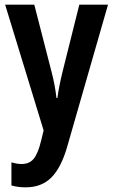

<svg xmlns="http://www.w3.org/2000/svg" viewBox="-20 -563 485 823"><path d="M2 -543H127L201 -255Q216 -198 222 -143H226Q232 -189 248 -255L320 -543H443L268 66Q242 156 200 198Q158 240 90 240Q73 240 58 238Q43 236 29 232V133Q39 136 50 138Q61 140 73 140Q106 140 124.5 117.5Q143 95 156 41L167 -4Z"/></svg>

Font: Avrile Sans Condensed SemiBold
Style: Regular
Weight: 600
Width: 3
Designer: Monotype Design Team
Foundry: Monotype Imaging Inc.
Version: Version 2.001;September 10, 2019;FontCreator 11.5.0.2425 64-